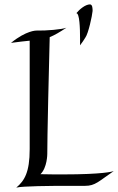

<svg xmlns="http://www.w3.org/2000/svg" viewBox="-20 -849 538 873"><path d="M282 -723C261 -715 191 -709 145 -710C145 -710 100 -711 30 -654C66 -659 95 -662 115 -664V-171C115 -65 91 -27 54 4C84 -3 207 -4 292 -4H367C413 -4 428 -24 497 -71C492 -69 447 -56 268 -56C237 -56 203 -56 164 -57C195 -87 195 -149 195 -149C195 -149 194 -209 206 -680C228 -689 252 -703 282 -723ZM498 -72C497 -72 497 -71 497 -71ZM401 -799C401 -809 401 -829 389 -829C368 -829 341 -806 327 -789C342 -790 344 -719 344 -675C344 -660 344 -648 344 -643C353 -654 361 -667 368 -678C382 -697 399 -777 401 -799Z"/></svg>

Font: Quintessential
Style: Regular
Weight: 400
Designer: Astigmatic (AOETI)
Foundry: Astigmatic (AOETI)
Version: Version 1.000